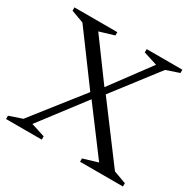

<svg xmlns="http://www.w3.org/2000/svg" viewBox="-148 -826 992 983"><g transform="rotate(30 348.0 -335.0)"><path d="M528.5 -45.5 333 -306.5 134 -45.5 215.5 -19.5V0H4.5V-19.5L81 -45.5L309 -335L96 -623.5L22 -650.5V-670H275.5V-650.5L189 -624.5L359 -393L530.5 -624.5L449 -650.5V-670H660V-650.5L583.5 -624.5L383.5 -364.5L621.5 -46.5L695.5 -19.5V0H442V-19.5Z"/></g></svg>

Font: Newsreader Text
Style: Regular
Weight: 400
Designer: Hugues Gentile
Foundry: Production Type
Version: Version 1.002